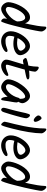

<svg xmlns="http://www.w3.org/2000/svg" viewBox="1222 -2052 816 3299"><g transform="rotate(90 1629.5 -403.0)"><path d="M437.3 -761.1Q437.3 -776.4 441.5 -783.7Q445.8 -791.1 458.5 -791.1Q466.3 -791.1 476.9 -783.5Q487.5 -775.9 497.9 -762.7Q508.2 -749.6 514.9 -734.1Q521.5 -718.6 521.5 -703.8Q521.5 -694.9 517.4 -669.3Q513.4 -643.8 506 -604.8Q498.6 -565.9 488.5 -517.7Q478.3 -469.5 465.9 -415.9Q453.4 -362.2 439.3 -306.9Q430.3 -270.5 420.1 -230.4Q409.9 -190.2 399.2 -152Q388.4 -113.8 378 -83Q367.6 -52.1 359.2 -33.7Q350.8 -15.3 344.4 -15.3Q335.9 -15.3 324.8 -22.8Q313.7 -30.4 305.5 -42.7Q297.4 -55 297.4 -67.8Q297.4 -83.8 306.8 -125.1Q316.1 -166.4 331.5 -225.1Q346.8 -283.7 364 -352.7Q381.2 -421.7 397 -493.9Q412.8 -566 423.9 -635Q435.1 -703.9 437.3 -761.1ZM132.9 -15.3Q102.3 -15.3 76.2 -34.3Q50.2 -53.4 34.1 -82.1Q18 -110.9 18 -137.9Q18 -172.5 31 -220.6Q44 -268.8 67.6 -319.2Q91.2 -369.5 123.8 -413.3Q156.4 -457 195.7 -484Q235 -511.1 279 -511.1Q318 -511.1 344.3 -486.6Q370.6 -462.1 383.3 -421.1Q396.1 -380.2 396.1 -330.7Q396.1 -314.1 393.4 -297.5Q390.7 -281 385.2 -270.3Q379.8 -259.7 371.1 -259.7Q360.3 -259.7 354.4 -270.4Q348.5 -281 348.5 -299.7Q348.5 -336.2 340.3 -365.3Q332.1 -394.4 317.8 -411.3Q303.6 -428.3 285.8 -428.3Q258.5 -428.3 231.5 -407.6Q204.4 -387 181 -353.5Q157.5 -320 139.2 -280.8Q120.8 -241.6 110.5 -203.1Q100.1 -164.7 100.1 -135.1Q100.1 -116.7 113.5 -105.7Q126.8 -94.8 144 -94.8Q162.1 -94.8 192.6 -111.2Q223.2 -127.5 257.1 -157.7Q291 -187.9 318.7 -228.8Q346.3 -269.6 357.3 -317.6Q361.3 -333.6 380.8 -333.6Q387.2 -333.6 395.3 -328.2Q403.5 -322.7 410 -313.4Q416.5 -304.1 416.5 -292.5Q416.5 -272.3 397.9 -237.8Q379.3 -203.4 348.5 -165.3Q317.7 -127.2 280.5 -92.9Q243.2 -58.6 204.8 -36.9Q166.3 -15.3 132.9 -15.3Z M772.2 -511.1Q803.7 -511.1 831.8 -495Q859.9 -479 881.8 -453.6Q903.7 -428.1 916.4 -398.4Q929.1 -368.7 929.1 -341Q929.1 -316 913.2 -294.6Q897.3 -273.3 870.4 -257.7Q843.4 -242.2 808.5 -233.6Q773.6 -225.1 735.6 -225.1Q692.2 -225.1 654 -231.9Q615.7 -238.7 583 -248.3L594 -306.9Q621 -298.7 654.3 -293.8Q687.6 -288.8 713.1 -288.8Q754.6 -288.8 785.5 -296.1Q816.3 -303.3 833.9 -317.4Q851.4 -331.5 851.4 -350.5Q851.4 -367.3 839.8 -385.7Q828.2 -404.2 811.3 -417.9Q794.4 -431.7 778.2 -431.7Q746.4 -431.7 714.2 -405.4Q682 -379.1 655.4 -337.2Q628.8 -295.4 612.5 -248.7Q596.2 -202 596.2 -161.9Q596.2 -128.4 617.6 -109.3Q638.9 -90.1 679.5 -90.1Q728.8 -90.1 760.9 -98.7Q793 -107.3 813.4 -116Q833.9 -124.6 847.9 -124.6Q861.8 -124.6 867.9 -119.4Q873.9 -114.1 873.9 -104.7Q873.9 -92.2 857.4 -76.6Q840.9 -61 814.2 -47Q787.4 -33 755.8 -24.1Q724.2 -15.3 694 -15.3Q641.6 -15.3 602 -36.5Q562.4 -57.8 540 -95.6Q517.5 -133.3 517.5 -180.3Q517.5 -223.3 532.4 -269Q547.2 -314.7 572.6 -357.9Q598 -401 630.8 -435.9Q663.5 -470.7 699.9 -490.9Q736.2 -511.1 772.2 -511.1Z M1211.9 -594.7Q1211.9 -577.2 1205.2 -542.9Q1198.5 -508.6 1187.3 -463.7Q1176 -418.9 1162 -368.1Q1148 -317.4 1132.7 -267.6Q1117.9 -218.4 1108.9 -186.7Q1099.9 -155 1095.8 -138.1Q1091.8 -121.2 1091.8 -114.5Q1091.8 -96.2 1113.5 -96.2Q1138.3 -96.2 1161.9 -102.5Q1185.5 -108.9 1206.3 -117.4Q1227 -125.9 1242.6 -132.2Q1258.2 -138.6 1266.9 -138.6Q1277.7 -138.6 1281.3 -133.8Q1284.8 -129.1 1284.8 -120.3Q1284.8 -106.5 1268.9 -88.9Q1253 -71.3 1226.6 -54.3Q1200.2 -37.4 1169.5 -26.3Q1138.9 -15.3 1108.3 -15.3Q1088.8 -15.3 1070.7 -22.3Q1052.7 -29.3 1037.7 -41.3Q1022.8 -53.2 1014 -68.9Q1005.2 -84.7 1005.2 -101.1Q1005.2 -125.7 1017.4 -168.9Q1029.6 -212 1047.4 -268Q1065.3 -324 1083 -386.2Q1100.6 -448.4 1112.8 -511.2Q1125 -573.9 1125 -631.1Q1125 -645.7 1129.2 -653.4Q1133.4 -661.1 1145.2 -661.1Q1152.3 -661.1 1163.3 -655.7Q1174.3 -650.3 1185.5 -640.5Q1196.7 -630.7 1204.3 -619.1Q1211.9 -607.5 1211.9 -594.7ZM1285.6 -501Q1315.2 -501 1330.4 -494.3Q1345.6 -487.5 1345.6 -475.4Q1345.6 -464.3 1329.4 -456.2Q1313.1 -448.1 1275.4 -439.8Q1237.7 -431.6 1174.2 -419.3Q1115.2 -408 1078 -399Q1040.9 -390.1 1023.2 -390.1Q1013.4 -390.1 1002.5 -397.9Q991.5 -405.7 984.3 -417.2Q977 -428.7 977 -438.2Q977 -447.2 999.2 -456.4Q1021.3 -465.6 1057.2 -473.8Q1093 -482 1134.8 -488Q1176.7 -494 1216.3 -497.5Q1256 -501 1285.6 -501Z M1753.6 -380.4Q1753.6 -365.3 1747.7 -348Q1741.7 -330.6 1733.1 -315.6Q1724.5 -300.5 1715.4 -290.9Q1706.2 -281.2 1700.5 -281.2Q1688.4 -281.2 1683.8 -294.5Q1679.2 -307.8 1679.2 -335.5Q1679.2 -360.3 1675.8 -381.5Q1672.3 -402.7 1664.3 -415.5Q1656.2 -428.3 1642.3 -428.3Q1617.6 -428.3 1588.5 -406.5Q1559.3 -384.7 1531.1 -349.8Q1502.8 -314.9 1479.2 -274.7Q1455.6 -234.5 1441.1 -197.8Q1426.7 -161.1 1426.7 -136Q1426.7 -118.3 1441.2 -108Q1455.7 -97.7 1473.5 -97.7Q1495.7 -97.7 1522.9 -113.4Q1550 -129.2 1577.6 -158.1Q1605.2 -186.9 1627.4 -227.2Q1649.6 -267.4 1661.9 -315.7Q1663.9 -324.7 1670.6 -330Q1677.2 -335.2 1688.3 -335.2Q1694.3 -335.2 1702.9 -330.3Q1711.6 -325.4 1720.6 -317.5Q1729.6 -309.5 1735.3 -300.4Q1740.9 -291.3 1740.9 -283.3Q1740.9 -268.3 1738.2 -248.2Q1735.5 -228.2 1730.8 -200.6Q1726 -173 1719 -134Q1714 -103 1710.8 -76Q1707.6 -49 1702.5 -32.1Q1697.4 -15.3 1685.7 -15.3Q1672 -15.3 1662.1 -34.6Q1652.2 -54 1646.9 -86Q1641.5 -118.1 1641.5 -158.1Q1641.5 -180.5 1646 -202.6Q1650.4 -224.7 1660.7 -245L1701.5 -224.9Q1687.7 -191.8 1662.8 -155.2Q1637.9 -118.5 1606.9 -86.7Q1575.9 -54.8 1542.7 -35Q1509.6 -15.3 1478.2 -15.3Q1455.9 -15.3 1432 -26Q1408.2 -36.7 1388 -54.4Q1367.7 -72.2 1355.4 -93.6Q1343 -115 1343 -136Q1343 -171.8 1360.1 -220.1Q1377.3 -268.4 1407 -319.1Q1436.6 -369.8 1474 -413.4Q1511.4 -457 1552.2 -484Q1592.9 -511.1 1632.8 -511.1Q1656.7 -511.1 1678.5 -497.8Q1700.2 -484.4 1717.1 -463.6Q1733.9 -442.7 1743.8 -420.7Q1753.6 -398.6 1753.6 -380.4Z M1959.3 -511.1Q1972.6 -511.1 1984.6 -500.2Q1996.6 -489.3 2004.4 -473.5Q2012.2 -457.7 2012.2 -444.2Q2012.2 -435.5 2007.6 -412.1Q2003.1 -388.6 1993.9 -353Q1984.6 -317.4 1972.1 -272.4Q1959.6 -227.4 1944 -175.1Q1928.3 -122.8 1909.8 -65.7Q1900.9 -37.1 1889.3 -26.4Q1877.8 -15.6 1867.3 -15.6Q1853.1 -15.6 1842.8 -27.1Q1832.5 -38.5 1832.5 -54.7Q1832.5 -70.4 1841.1 -103.4Q1849.7 -136.3 1862 -180.2Q1874.3 -224.2 1886 -271.7Q1897.6 -318.1 1906.5 -361.1Q1915.5 -404 1923.5 -437.8Q1931.5 -471.5 1940.2 -491.3Q1948.9 -511.1 1959.3 -511.1ZM2074.8 -601.2Q2074.8 -590.7 2065.7 -582.9Q2056.5 -575.1 2046.7 -575.1Q2034.9 -575.1 2020.5 -583.5Q2006.1 -591.9 1993.5 -604.3Q1980.9 -616.7 1972.6 -630.5Q1964.4 -644.3 1964.4 -654.7Q1964.4 -666.7 1971.8 -679.4Q1979.3 -692 1990.4 -700.7Q2001.5 -709.3 2012.3 -709.3Q2021.7 -709.3 2032.1 -697.2Q2042.6 -685.1 2052.5 -667.6Q2062.4 -650.1 2068.6 -631.8Q2074.8 -613.6 2074.8 -601.2Z M2193.3 -219.3Q2185.9 -190.3 2178.3 -161.1Q2170.7 -131.9 2163.1 -105.7Q2155.5 -79.5 2148.5 -59Q2141.5 -38.5 2134.9 -26.9Q2128.3 -15.3 2122.8 -15.3Q2115.7 -15.3 2107.1 -21.3Q2098.4 -27.4 2090.3 -37.1Q2082.1 -46.7 2076.9 -56.9Q2071.6 -67 2071.6 -74.8Q2071.6 -85.4 2083.3 -131.2Q2094.9 -177.1 2112.4 -247.3Q2129.9 -317.5 2147.2 -403.7Q2164.5 -490 2176.1 -582.7Q2187.8 -675.4 2187.8 -764.7Q2187.8 -778.3 2191.5 -784.7Q2195.3 -791.1 2207 -791.1Q2213.5 -791.1 2224.1 -783.6Q2234.8 -776.2 2245.4 -763.7Q2256.1 -751.2 2263.7 -736.4Q2271.3 -721.5 2271.3 -706.7Q2271.3 -662.7 2265.7 -605.9Q2260.1 -549.2 2249.7 -485Q2239.3 -420.8 2225 -353.3Q2210.7 -285.7 2193.3 -219.3Z M2561.2 -511.1Q2592.7 -511.1 2620.8 -495Q2648.9 -479 2670.8 -453.6Q2692.7 -428.1 2705.4 -398.4Q2718.1 -368.7 2718.1 -341Q2718.1 -316 2702.2 -294.6Q2686.3 -273.3 2659.4 -257.7Q2632.4 -242.2 2597.5 -233.6Q2562.6 -225.1 2524.6 -225.1Q2481.2 -225.1 2443 -231.9Q2404.7 -238.7 2372 -248.3L2383 -306.9Q2410 -298.7 2443.3 -293.8Q2476.6 -288.8 2502.1 -288.8Q2543.6 -288.8 2574.5 -296.1Q2605.3 -303.3 2622.9 -317.4Q2640.4 -331.5 2640.4 -350.5Q2640.4 -367.3 2628.8 -385.7Q2617.2 -404.2 2600.3 -417.9Q2583.4 -431.7 2567.2 -431.7Q2535.4 -431.7 2503.2 -405.4Q2471 -379.1 2444.4 -337.2Q2417.8 -295.4 2401.5 -248.7Q2385.2 -202 2385.2 -161.9Q2385.2 -128.4 2406.6 -109.3Q2427.9 -90.1 2468.5 -90.1Q2517.8 -90.1 2549.9 -98.7Q2582 -107.3 2602.4 -116Q2622.9 -124.6 2636.9 -124.6Q2650.8 -124.6 2656.9 -119.4Q2662.9 -114.1 2662.9 -104.7Q2662.9 -92.2 2646.4 -76.6Q2629.9 -61 2603.2 -47Q2576.4 -33 2544.8 -24.1Q2513.2 -15.3 2483 -15.3Q2430.6 -15.3 2391 -36.5Q2351.4 -57.8 2329 -95.6Q2306.5 -133.3 2306.5 -180.3Q2306.5 -223.3 2321.4 -269Q2336.2 -314.7 2361.6 -357.9Q2387 -401 2419.8 -435.9Q2452.5 -470.7 2488.9 -490.9Q2525.2 -511.1 2561.2 -511.1Z M3175.3 -761.1Q3175.3 -776.4 3179.5 -783.7Q3183.8 -791.1 3196.5 -791.1Q3204.3 -791.1 3214.9 -783.5Q3225.5 -775.9 3235.9 -762.7Q3246.2 -749.6 3252.9 -734.1Q3259.5 -718.6 3259.5 -703.8Q3259.5 -694.9 3255.4 -669.3Q3251.4 -643.8 3244 -604.8Q3236.6 -565.9 3226.5 -517.7Q3216.3 -469.5 3203.9 -415.9Q3191.4 -362.2 3177.3 -306.9Q3168.3 -270.5 3158.1 -230.4Q3147.9 -190.2 3137.2 -152Q3126.4 -113.8 3116 -83Q3105.6 -52.1 3097.2 -33.7Q3088.8 -15.3 3082.4 -15.3Q3073.9 -15.3 3062.8 -22.8Q3051.7 -30.4 3043.5 -42.7Q3035.4 -55 3035.4 -67.8Q3035.4 -83.8 3044.8 -125.1Q3054.1 -166.4 3069.5 -225.1Q3084.8 -283.7 3102 -352.7Q3119.2 -421.7 3135 -493.9Q3150.8 -566 3161.9 -635Q3173.1 -703.9 3175.3 -761.1ZM2870.9 -15.3Q2840.3 -15.3 2814.2 -34.3Q2788.2 -53.4 2772.1 -82.1Q2756 -110.9 2756 -137.9Q2756 -172.5 2769 -220.6Q2782 -268.8 2805.6 -319.2Q2829.2 -369.5 2861.8 -413.3Q2894.4 -457 2933.7 -484Q2973 -511.1 3017 -511.1Q3056 -511.1 3082.3 -486.6Q3108.6 -462.1 3121.3 -421.1Q3134.1 -380.2 3134.1 -330.7Q3134.1 -314.1 3131.4 -297.5Q3128.7 -281 3123.2 -270.3Q3117.8 -259.7 3109.1 -259.7Q3098.3 -259.7 3092.4 -270.4Q3086.5 -281 3086.5 -299.7Q3086.5 -336.2 3078.3 -365.3Q3070.1 -394.4 3055.8 -411.3Q3041.6 -428.3 3023.8 -428.3Q2996.5 -428.3 2969.5 -407.6Q2942.4 -387 2919 -353.5Q2895.5 -320 2877.2 -280.8Q2858.8 -241.6 2848.5 -203.1Q2838.1 -164.7 2838.1 -135.1Q2838.1 -116.7 2851.5 -105.7Q2864.8 -94.8 2882 -94.8Q2900.1 -94.8 2930.6 -111.2Q2961.2 -127.5 2995.1 -157.7Q3029 -187.9 3056.7 -228.8Q3084.3 -269.6 3095.3 -317.6Q3099.3 -333.6 3118.8 -333.6Q3125.2 -333.6 3133.3 -328.2Q3141.5 -322.7 3148 -313.4Q3154.5 -304.1 3154.5 -292.5Q3154.5 -272.3 3135.9 -237.8Q3117.3 -203.4 3086.5 -165.3Q3055.7 -127.2 3018.5 -92.9Q2981.2 -58.6 2942.8 -36.9Q2904.3 -15.3 2870.9 -15.3Z"/></g></svg>

Font: Kalam Variable Light
Style: Regular
Weight: 300
Designer: Lipi Raval, Jonny Pinhorn
Foundry: Indian Type Foundry
Version: Version 3.000